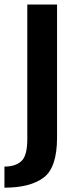

<svg xmlns="http://www.w3.org/2000/svg" viewBox="-70 -616 331 865"><path d="M-50 229.5V134.5Q-0.5 134.5 26.2 110Q53 85.5 53 11V-595.5H187V4Q187 139 126.5 184.2Q66 229.5 -50 229.5Z"/></svg>

Font: Anybody SemiBold
Style: Regular
Weight: 600
Designer: Tyler Finck
Foundry: Etcetera Type Company
Version: Version 1.010; ttfautohint (v1.8.3) -l 8 -r 50 -G 200 -x 14 